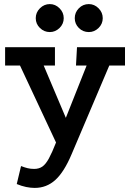

<svg xmlns="http://www.w3.org/2000/svg" viewBox="-20 -678 637 940"><path d="M150 242Q130 242 108 237.5Q86 233 62 223L83 135Q101 142 115.5 145.5Q130 149 147 149Q171 149 187.5 137.5Q204 126 219.5 97.5Q235 69 255 18L404 -357H352L357 -447H592V-357H515L331 76Q294 164 251 203Q208 242 150 242ZM276 66 78 -357H5V-447H249V-357H194L329 -38ZM415 -658Q442 -658 462.5 -637.5Q483 -617 483 -589Q483 -561 462.5 -541Q442 -521 415 -521Q386 -521 366 -541Q346 -561 346 -589Q346 -617 366 -637.5Q386 -658 415 -658ZM224 -658Q251 -658 271.5 -637.5Q292 -617 292 -589Q292 -561 271.5 -541Q251 -521 224 -521Q196 -521 175.5 -541Q155 -561 155 -589Q155 -617 175.5 -637.5Q196 -658 224 -658Z"/></svg>

Font: Podkova
Style: Bold
Weight: 700
Designer: Ilya Yudin
Foundry: Cyreal (www.cyreal.org)
Version: Version 2.102; ttfautohint (v1.8.1.43-b0c9)